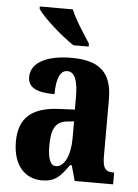

<svg xmlns="http://www.w3.org/2000/svg" viewBox="-55 -808 618 861"><g transform="rotate(5 254.5 -378.0)"><path d="M254 -606H323V-619C299 -657 255 -721 238 -766H89V-756C110 -721 199 -642 254 -606ZM165 10C225 10 248 -15 286 -69H294L313 0H486V-53H483C446 -53 434 -69 434 -123V-379C434 -504 372 -549 250 -549C150 -549 69 -517 69 -447C69 -400 108 -380 189 -380C189 -449 205 -488 237 -488C272 -488 286 -449 286 -374V-319L218 -316C95 -311 35 -262 35 -153C35 -42 94 10 165 10ZM223 -59C197 -59 186 -92 186 -149C186 -221 203 -258 257 -263L287 -266V-191C287 -113 261 -59 223 -59Z"/></g></svg>

Font: Noto Serif Tamil ExtraCondensed ExtraBold
Style: Regular
Weight: 800
Width: 2
Designer: Indian Type Foundry, Tom Grace, and the Monotype Design Team
Foundry: Monotype Imaging Inc.
Version: Version 2.004